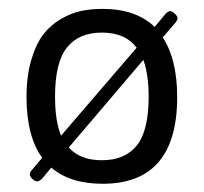

<svg xmlns="http://www.w3.org/2000/svg" viewBox="-20 -420 470 443"><path d="M216.8 4Q141.5 4 98.3 -33.3L76.5 -7.1Q69.8 -1.6 65.8 -1.6Q61 -1.6 54.9 -7.1Q48.8 -12.7 48.8 -17Q48.8 -23 53.5 -27.7L77.3 -55.9Q41.2 -105.8 41.2 -195.8Q41.2 -244.9 52.3 -282.2Q63.4 -319.5 80.5 -341.3Q97.5 -363.1 121.5 -376.7Q145.5 -390.4 168.3 -395Q191 -399.5 216.8 -399.5Q293.3 -399.5 336.9 -357.9L361.9 -388Q368.2 -394.4 372.6 -394.4Q377.3 -394.4 383.5 -388.4Q389.6 -382.5 389.6 -378.1Q389.6 -373.8 384.9 -367.8L355.5 -333.7Q388.8 -283 388.8 -195.8Q388.8 4 216.8 4ZM120.9 -107 295.3 -309.9Q269.1 -344.8 215.2 -344.8Q162.1 -344.8 134.6 -310.5Q107 -276.3 107 -197.4Q107 -140.3 120.9 -107ZM215.2 -50.3Q268.3 -50.3 295.7 -84.4Q323 -118.5 323 -197.4Q323 -248.1 310.7 -281.8L138.7 -79.7Q164.5 -50.3 215.2 -50.3Z"/></svg>

Font: Jaldi
Style: Regular
Weight: 400
Designer: Pablo Cosgaya and Nicolas Silva
Foundry: Omnibus-Type
Version: Version 1.001;PS 001.001;hotconv 1.0.70;makeotf.lib2.5.58329